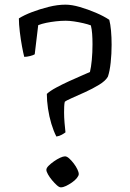

<svg xmlns="http://www.w3.org/2000/svg" viewBox="-20 -798 558 824"><path d="M222 -212Q210 -235 200.5 -266.5Q191 -298 186 -332Q181 -366 181 -395Q195 -408 221 -422Q247 -436 276.5 -449.5Q306 -463 330.5 -473.5Q355 -484 366 -489Q371 -509 374 -541Q377 -573 377 -608Q377 -632 375.5 -652.5Q374 -673 370 -689Q357 -694 337.5 -698.5Q318 -703 298 -706Q278 -709 262 -709Q242 -709 220 -706.5Q198 -704 178.5 -700Q159 -696 144 -690L129 -565Q123 -561 109 -557.5Q95 -554 84 -554Q80 -569 74.5 -598.5Q69 -628 65 -661.5Q61 -695 61 -719Q83 -733 117 -746Q151 -759 189 -768.5Q227 -778 261 -778Q288 -778 322.5 -768Q357 -758 391 -743.5Q425 -729 449 -713Q454 -694 456.5 -666Q459 -638 459 -606Q459 -567 455 -529.5Q451 -492 443 -469Q433 -451 405 -434Q377 -417 345 -402.5Q313 -388 288 -377Q263 -366 258 -361Q256 -353 255.5 -340Q255 -327 255 -315Q255 -295 257 -271Q259 -247 261 -230Q256 -226 245.5 -220Q235 -214 222 -212ZM241 6Q234 6 224 -3Q214 -12 203.5 -24.5Q193 -37 186 -49.5Q179 -62 179 -69Q179 -77 188.5 -86.5Q198 -96 211.5 -105.5Q225 -115 238 -121Q251 -127 259 -127Q267 -127 277 -118Q287 -109 296.5 -96.5Q306 -84 312 -71.5Q318 -59 318 -51Q318 -44 310 -34Q302 -24 289 -15Q276 -6 263.5 0Q251 6 241 6Z"/></svg>

Font: Texturina 12pt Light
Style: Regular
Weight: 300
Designer: Guillermo Torres Carreño
Foundry: Omnibus-Type
Version: Version 1.002